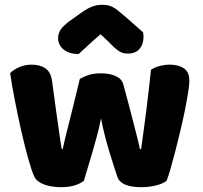

<svg xmlns="http://www.w3.org/2000/svg" viewBox="-20 -764 840 796"><path d="M328 -15Q314 -3 290 4.5Q266 12 233 12Q192 12 162 0.5Q132 -11 122 -32Q111 -56 96.5 -108Q82 -160 68 -222Q54 -284 41.5 -348Q29 -412 22 -461Q36 -475 59.5 -485.5Q83 -496 111 -496Q146 -496 168.5 -480.5Q191 -465 196 -427Q206 -351 213 -301.5Q220 -252 224.5 -220.5Q229 -189 231.5 -172.5Q234 -156 236 -146H240Q243 -162 250.5 -192.5Q258 -223 268 -262Q278 -301 289 -346.5Q300 -392 311 -437Q331 -448 350.5 -454Q370 -460 399 -460Q434 -460 459 -449Q484 -438 491 -415Q503 -371 514 -329.5Q525 -288 534 -252.5Q543 -217 550 -189.5Q557 -162 560 -146H565Q576 -223 586.5 -306Q597 -389 606 -475Q624 -486 644 -491Q664 -496 684 -496Q719 -496 742 -481Q765 -466 765 -429Q765 -413 760 -381Q755 -349 747 -309Q739 -269 728.5 -225Q718 -181 707.5 -140Q697 -99 687.5 -66Q678 -33 671 -15Q657 -3 628 4.5Q599 12 566 12Q482 12 467 -30Q461 -48 452 -75.5Q443 -103 433 -136Q423 -169 414 -204.5Q405 -240 399 -273Q392 -238 382 -200.5Q372 -163 361.5 -127.5Q351 -92 342 -62.5Q333 -33 328 -15ZM397 -622Q363 -593 344 -575Q325 -557 306 -540Q267 -540 244 -558.5Q221 -577 221 -606Q221 -626 232 -642Q243 -658 269 -677L318 -712Q342 -729 361.5 -736.5Q381 -744 401 -744Q414 -744 424.5 -742.5Q435 -741 446 -735.5Q457 -730 470 -719.5Q483 -709 503 -692L573 -630Q574 -625 574.5 -621Q575 -617 575 -612Q575 -581 558.5 -561.5Q542 -542 511 -542Q501 -542 493 -543.5Q485 -545 476.5 -550Q468 -555 457 -564.5Q446 -574 431 -590Z"/></svg>

Font: Baloo Bhaijaan
Style: Regular
Weight: 400
Designer: Devika Bhansali and Ek Type
Foundry: Ek Type
Version: Version 1.443;PS 1.000;hotconv 16.6.51;makeotf.lib2.5.65220;